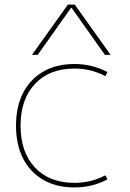

<svg xmlns="http://www.w3.org/2000/svg" viewBox="-20 -810 569 840"><path d="M306 10Q227 10 169.5 -23Q112 -56 81 -116.5Q50 -177 50 -260Q50 -343 81 -403.5Q112 -464 169.5 -497Q227 -530 306 -530Q344 -530 379.5 -521.5Q415 -513 450 -495L441 -477Q408 -494 375 -502Q342 -510 306 -510Q196 -510 133 -443Q70 -376 70 -260Q70 -144 133 -77Q196 -10 306 -10Q342 -10 375 -18Q408 -26 441 -43L450 -25Q415 -7 379.5 1.5Q344 10 306 10ZM120 -570 277 -790H307L464 -570H439L293 -776H291L145 -570Z"/></svg>

Font: M PLUS 1 Thin
Style: Regular
Weight: 100
Designer: Coji Morishita
Foundry: UNDERFOREST DESIGN
Version: Version 1.001